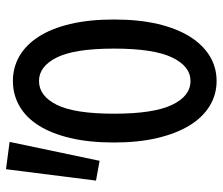

<svg xmlns="http://www.w3.org/2000/svg" viewBox="-71 -659 742 640"><g transform="rotate(-90 300.0 -339.0)"><path d="M350 12Q305 12 267 -11Q229 -34 202 -78Q175 -122 160 -185.5Q145 -249 145 -330Q145 -413 160 -476Q175 -539 202 -581.5Q229 -624 267 -645.5Q305 -667 350 -667Q395 -667 432.5 -645.5Q470 -624 497.5 -581.5Q525 -539 540 -476Q555 -413 555 -330Q555 -247 540 -183.5Q525 -120 497.5 -76.5Q470 -33 432.5 -10.5Q395 12 350 12ZM350 -75Q399 -75 428.5 -136.5Q458 -198 458 -330Q458 -461 428.5 -520.5Q399 -580 350 -580Q300 -580 270.5 -520.5Q241 -461 241 -330Q241 -198 270.5 -136.5Q300 -75 350 -75ZM84 -378 18 -390 56 -690 147 -678Z"/></g></svg>

Font: Source Code Pro Medium
Style: Regular
Weight: 500
Monospace: yes
Designer: Paul D. Hunt, Teo Tuominen
Foundry: Adobe Systems Incorporated
Version: Version 2.030;PS 1.000;hotconv 16.6.51;makeotf.lib2.5.65220